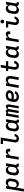

<svg xmlns="http://www.w3.org/2000/svg" viewBox="3396 -4190 1000 7849"><g transform="rotate(-90 3895.5 -265.0)"><path d="M-9 215 113 -520H221L207 -436Q219 -457 236.5 -475Q254 -493 275 -505.5Q296 -518 319.5 -523Q343 -528 366 -528Q395 -528 422.5 -520.5Q450 -513 470 -495.5Q490 -478 502 -453.5Q514 -429 519 -402Q524 -375 522.5 -346Q521 -317 516 -288L500 -188Q496 -164 489 -140Q482 -116 469.5 -93.5Q457 -71 440 -51Q423 -31 400.5 -17.5Q378 -4 353.5 2Q329 8 305 8Q277 8 250.5 1Q224 -6 203.5 -22.5Q183 -39 171 -62.5Q159 -86 153 -113L99 215ZM261 -84Q284 -84 308 -91.5Q332 -99 351 -116Q370 -133 380.5 -156.5Q391 -180 394 -203L411 -303Q414 -319 414.5 -335.5Q415 -352 411.5 -367.5Q408 -383 400.5 -396.5Q393 -410 381 -419Q369 -428 353.5 -432Q338 -436 321 -436Q299 -436 276 -430Q253 -424 234 -409.5Q215 -395 204 -373.5Q193 -352 189 -329L173 -229Q170 -212 169 -195Q168 -178 171 -161.5Q174 -145 180.5 -130Q187 -115 198.5 -104.5Q210 -94 226.5 -89Q243 -84 261 -84Z M807 8Q778 8 751 0.5Q724 -7 704 -24.5Q684 -42 672 -66.5Q660 -91 655 -118Q650 -145 651 -174Q652 -203 657 -232L674 -332Q678 -356 685 -380Q692 -404 704 -426.5Q716 -449 733.5 -469Q751 -489 773 -502.5Q795 -516 819.5 -522Q844 -528 868 -528Q896 -528 923 -521Q950 -514 970 -497.5Q990 -481 1002.5 -457.5Q1015 -434 1020 -407L1039 -520H1147L1079 -113Q1078 -107 1079 -101.5Q1080 -96 1083.5 -92Q1087 -88 1092.5 -86Q1098 -84 1104 -84H1127L1126 8H1088Q1065 8 1043.5 3.5Q1022 -1 1004.5 -13.5Q987 -26 977.5 -45.5Q968 -65 968 -88Q957 -66 939 -47Q921 -28 899.5 -15.5Q878 -3 854 2.5Q830 8 807 8ZM853 -84Q875 -84 898 -90Q921 -96 939.5 -110.5Q958 -125 969.5 -146.5Q981 -168 984 -191L1001 -291Q1004 -308 1004.5 -325Q1005 -342 1002.5 -358.5Q1000 -375 993.5 -390Q987 -405 975 -415.5Q963 -426 947 -431Q931 -436 913 -436Q890 -436 865.5 -428.5Q841 -421 822.5 -404Q804 -387 793.5 -363.5Q783 -340 779 -317L763 -217Q760 -201 759.5 -184.5Q759 -168 762 -152.5Q765 -137 773 -123.5Q781 -110 793 -101Q805 -92 820.5 -88Q836 -84 853 -84Z M1295 0 1381 -520H1489L1472 -420Q1484 -443 1501 -463.5Q1518 -484 1539 -499Q1560 -514 1584.5 -521Q1609 -528 1634 -528Q1655 -528 1674.5 -522Q1694 -516 1708 -502.5Q1722 -489 1729 -470Q1736 -451 1738.5 -431Q1741 -411 1739.5 -389.5Q1738 -368 1734 -347H1626Q1628 -357 1629 -367Q1630 -377 1629 -386.5Q1628 -396 1626 -405Q1624 -414 1618.5 -421.5Q1613 -429 1604.5 -432.5Q1596 -436 1586 -436Q1569 -436 1551.5 -431.5Q1534 -427 1519 -417Q1504 -407 1492 -393Q1480 -379 1472 -363.5Q1464 -348 1459.5 -331Q1455 -314 1452 -298L1403 0Z M2154 8Q2129 8 2104.5 3.5Q2080 -1 2059.5 -13.5Q2039 -26 2024.5 -44.5Q2010 -63 2003 -86Q1996 -109 1996 -134.5Q1996 -160 2001 -186L2076 -643H1934V-735H2199L2106 -171Q2103 -154 2104 -138Q2105 -122 2113.5 -109.5Q2122 -97 2136.5 -90.5Q2151 -84 2167 -84Q2183 -84 2199 -91.5Q2215 -99 2226.5 -112.5Q2238 -126 2245 -141.5Q2252 -157 2254 -173L2349 -163Q2344 -140 2335.5 -118.5Q2327 -97 2313.5 -77Q2300 -57 2282.5 -40Q2265 -23 2243.5 -12Q2222 -1 2199 3.5Q2176 8 2154 8Z M2607 8Q2578 8 2551 0.5Q2524 -7 2504 -24.5Q2484 -42 2472 -66.5Q2460 -91 2455 -118Q2450 -145 2451 -174Q2452 -203 2457 -232L2474 -332Q2478 -356 2485 -380Q2492 -404 2504 -426.5Q2516 -449 2533.5 -469Q2551 -489 2573 -502.5Q2595 -516 2619.5 -522Q2644 -528 2668 -528Q2696 -528 2723 -521Q2750 -514 2770 -497.5Q2790 -481 2802.5 -457.5Q2815 -434 2820 -407L2839 -520H2947L2879 -113Q2878 -107 2879 -101.5Q2880 -96 2883.5 -92Q2887 -88 2892.5 -86Q2898 -84 2904 -84H2927L2926 8H2888Q2865 8 2843.5 3.5Q2822 -1 2804.5 -13.5Q2787 -26 2777.5 -45.5Q2768 -65 2768 -88Q2757 -66 2739 -47Q2721 -28 2699.5 -15.5Q2678 -3 2654 2.5Q2630 8 2607 8ZM2653 -84Q2675 -84 2698 -90Q2721 -96 2739.5 -110.5Q2758 -125 2769.5 -146.5Q2781 -168 2784 -191L2801 -291Q2804 -308 2804.5 -325Q2805 -342 2802.5 -358.5Q2800 -375 2793.5 -390Q2787 -405 2775 -415.5Q2763 -426 2747 -431Q2731 -436 2713 -436Q2690 -436 2665.5 -428.5Q2641 -421 2622.5 -404Q2604 -387 2593.5 -363.5Q2583 -340 2579 -317L2563 -217Q2560 -201 2559.5 -184.5Q2559 -168 2562 -152.5Q2565 -137 2573 -123.5Q2581 -110 2593 -101Q2605 -92 2620.5 -88Q2636 -84 2653 -84Z M3002 0 3088 -520H3186L3176 -462Q3184 -476 3194.5 -488.5Q3205 -501 3218 -510Q3231 -519 3245.5 -523.5Q3260 -528 3275 -528Q3293 -528 3309.5 -521.5Q3326 -515 3336.5 -502Q3347 -489 3351.5 -473Q3356 -457 3358 -439Q3365 -457 3375.5 -473Q3386 -489 3400.5 -502Q3415 -515 3433 -521.5Q3451 -528 3468 -528Q3486 -528 3502 -522Q3518 -516 3528.5 -503.5Q3539 -491 3544 -475Q3549 -459 3550.5 -442Q3552 -425 3551 -407.5Q3550 -390 3547 -372L3486 0H3388L3452 -388Q3454 -399 3453.5 -409Q3453 -419 3448 -427.5Q3443 -436 3434 -440.5Q3425 -445 3415 -445Q3405 -445 3396 -440.5Q3387 -436 3380 -428.5Q3373 -421 3368.5 -412Q3364 -403 3360.5 -393.5Q3357 -384 3355 -375Q3353 -366 3352 -356L3293 0H3195L3259 -388Q3261 -399 3260.5 -409Q3260 -419 3255 -427.5Q3250 -436 3241 -440.5Q3232 -445 3222 -445Q3212 -445 3203 -440.5Q3194 -436 3187 -428.5Q3180 -421 3175.5 -412Q3171 -403 3167.5 -393.5Q3164 -384 3162 -375Q3160 -366 3159 -356L3100 0Z M3864 8Q3831 8 3799.5 2.5Q3768 -3 3741 -17Q3714 -31 3693.5 -54Q3673 -77 3663 -106Q3653 -135 3652.5 -167Q3652 -199 3657 -232L3674 -332Q3678 -359 3688 -386Q3698 -413 3715.5 -437Q3733 -461 3757 -479.5Q3781 -498 3808 -509Q3835 -520 3863 -524Q3891 -528 3918 -528Q3946 -528 3973 -525Q4000 -522 4025 -514Q4050 -506 4072.5 -491.5Q4095 -477 4109.5 -456Q4124 -435 4128 -408Q4132 -381 4127 -354Q4123 -328 4110.5 -303Q4098 -278 4076.5 -259.5Q4055 -241 4029.5 -229Q4004 -217 3977.5 -210.5Q3951 -204 3925 -201.5Q3899 -199 3873 -199Q3844 -199 3815.5 -201Q3787 -203 3760 -207Q3756 -182 3761.5 -157.5Q3767 -133 3782.5 -115.5Q3798 -98 3822 -90.5Q3846 -83 3871 -83Q3891 -83 3912 -87.5Q3933 -92 3952 -103.5Q3971 -115 3985 -132Q3999 -149 4009 -168L4100 -133Q4084 -100 4058.5 -72Q4033 -44 4001 -25.5Q3969 -7 3933.5 0.5Q3898 8 3864 8ZM3873 -290Q3888 -290 3902.5 -291Q3917 -292 3932 -295Q3947 -298 3961.5 -303.5Q3976 -309 3989.5 -317.5Q4003 -326 4011.5 -339.5Q4020 -353 4022 -367Q4025 -380 4022 -392Q4019 -404 4010 -412Q4001 -420 3990.5 -424.5Q3980 -429 3968 -432Q3956 -435 3943.5 -436Q3931 -437 3918 -437Q3902 -437 3885.5 -434Q3869 -431 3853.5 -424Q3838 -417 3824.5 -405.5Q3811 -394 3801 -379.5Q3791 -365 3786 -349Q3781 -333 3778 -317L3775 -298Q3798 -294 3823 -292Q3848 -290 3873 -290Z M4227 0 4313 -520H4421L4407 -437Q4419 -457 4435.5 -475Q4452 -493 4473 -505.5Q4494 -518 4517 -523Q4540 -528 4562 -528Q4591 -528 4617.5 -520Q4644 -512 4664 -494.5Q4684 -477 4695.5 -452.5Q4707 -428 4711.5 -401Q4716 -374 4714.5 -345.5Q4713 -317 4708 -288L4661 0H4553L4603 -303Q4606 -319 4606.5 -335Q4607 -351 4604 -366.5Q4601 -382 4594 -395.5Q4587 -409 4575.5 -418.5Q4564 -428 4549 -432Q4534 -436 4517 -436Q4496 -436 4473.5 -429.5Q4451 -423 4432.5 -408.5Q4414 -394 4403.5 -372.5Q4393 -351 4389 -329L4335 0Z M5135 8Q5106 8 5079 1Q5052 -6 5030.5 -22Q5009 -38 4995.5 -62Q4982 -86 4976.5 -113.5Q4971 -141 4972 -169.5Q4973 -198 4978 -227L5012 -428H4916V-520H5027L5062 -735H5169L5134 -520H5318V-428H5119L5083 -212Q5080 -198 5079.5 -184Q5079 -170 5080 -156Q5081 -142 5085 -129Q5089 -116 5096.5 -105.5Q5104 -95 5117 -89.5Q5130 -84 5144 -84Q5156 -84 5168.5 -89Q5181 -94 5191 -103Q5201 -112 5209 -123.5Q5217 -135 5223 -147Q5229 -159 5233.5 -171Q5238 -183 5241 -196L5337 -167Q5332 -145 5321.5 -123Q5311 -101 5297.5 -81Q5284 -61 5266 -43.5Q5248 -26 5226.5 -14Q5205 -2 5181.5 3Q5158 8 5135 8Z M5607 8Q5578 8 5551 0.5Q5524 -7 5504 -24.5Q5484 -42 5472 -66.5Q5460 -91 5455 -118Q5450 -145 5451 -174Q5452 -203 5457 -232L5474 -332Q5478 -356 5485 -380Q5492 -404 5504 -426.5Q5516 -449 5533.5 -469Q5551 -489 5573 -502.5Q5595 -516 5619.5 -522Q5644 -528 5668 -528Q5696 -528 5723 -521Q5750 -514 5770 -497.5Q5790 -481 5802.5 -457.5Q5815 -434 5820 -407L5839 -520H5947L5879 -113Q5878 -107 5879 -101.5Q5880 -96 5883.5 -92Q5887 -88 5892.5 -86Q5898 -84 5904 -84H5927L5926 8H5888Q5865 8 5843.5 3.5Q5822 -1 5804.5 -13.5Q5787 -26 5777.5 -45.5Q5768 -65 5768 -88Q5757 -66 5739 -47Q5721 -28 5699.5 -15.5Q5678 -3 5654 2.5Q5630 8 5607 8ZM5653 -84Q5675 -84 5698 -90Q5721 -96 5739.5 -110.5Q5758 -125 5769.5 -146.5Q5781 -168 5784 -191L5801 -291Q5804 -308 5804.5 -325Q5805 -342 5802.5 -358.5Q5800 -375 5793.5 -390Q5787 -405 5775 -415.5Q5763 -426 5747 -431Q5731 -436 5713 -436Q5690 -436 5665.5 -428.5Q5641 -421 5622.5 -404Q5604 -387 5593.5 -363.5Q5583 -340 5579 -317L5563 -217Q5560 -201 5559.5 -184.5Q5559 -168 5562 -152.5Q5565 -137 5573 -123.5Q5581 -110 5593 -101Q5605 -92 5620.5 -88Q5636 -84 5653 -84Z M6095 0 6181 -520H6289L6272 -420Q6284 -443 6301 -463.5Q6318 -484 6339 -499Q6360 -514 6384.5 -521Q6409 -528 6434 -528Q6455 -528 6474.5 -522Q6494 -516 6508 -502.5Q6522 -489 6529 -470Q6536 -451 6538.5 -431Q6541 -411 6539.5 -389.5Q6538 -368 6534 -347H6426Q6428 -357 6429 -367Q6430 -377 6429 -386.5Q6428 -396 6426 -405Q6424 -414 6418.5 -421.5Q6413 -429 6404.5 -432.5Q6396 -436 6386 -436Q6369 -436 6351.5 -431.5Q6334 -427 6319 -417Q6304 -407 6292 -393Q6280 -379 6272 -363.5Q6264 -348 6259.5 -331Q6255 -314 6252 -298L6203 0Z M6954 8Q6929 8 6904.5 3.5Q6880 -1 6859.5 -13.5Q6839 -26 6824.5 -44.5Q6810 -63 6803 -86Q6796 -109 6796 -134.5Q6796 -160 6801 -186L6841 -428H6699V-520H6964L6906 -171Q6903 -154 6904 -138Q6905 -122 6913.5 -109.5Q6922 -97 6936.5 -90.5Q6951 -84 6967 -84Q6983 -84 6999 -91.5Q7015 -99 7026.5 -112.5Q7038 -126 7045 -141.5Q7052 -157 7054 -173L7149 -163Q7144 -140 7135.5 -118.5Q7127 -97 7113.5 -77Q7100 -57 7082.5 -40Q7065 -23 7043.5 -12Q7022 -1 6999 3.5Q6976 8 6954 8ZM6939 -595Q6922 -595 6905 -601.5Q6888 -608 6878.5 -621.5Q6869 -635 6866 -652.5Q6863 -670 6866 -688Q6868 -701 6874.5 -712.5Q6881 -724 6891.5 -731.5Q6902 -739 6914.5 -742Q6927 -745 6940 -745Q6957 -745 6974 -738.5Q6991 -732 7000.5 -718.5Q7010 -705 7013.5 -687.5Q7017 -670 7014 -652Q7011 -639 7005 -627.5Q6999 -616 6988 -608.5Q6977 -601 6964.5 -598Q6952 -595 6939 -595Z M7407 8Q7378 8 7351 0.5Q7324 -7 7304 -24.5Q7284 -42 7272 -66.5Q7260 -91 7255 -118Q7250 -145 7251 -174Q7252 -203 7257 -232L7274 -332Q7278 -356 7285 -380Q7292 -404 7304 -426.5Q7316 -449 7333.5 -469Q7351 -489 7373 -502.5Q7395 -516 7419.5 -522Q7444 -528 7468 -528Q7496 -528 7523 -521Q7550 -514 7570 -497.5Q7590 -481 7602.5 -457.5Q7615 -434 7620 -407L7639 -520H7747L7679 -113Q7678 -107 7679 -101.5Q7680 -96 7683.5 -92Q7687 -88 7692.5 -86Q7698 -84 7704 -84H7727L7726 8H7688Q7665 8 7643.5 3.5Q7622 -1 7604.5 -13.5Q7587 -26 7577.5 -45.5Q7568 -65 7568 -88Q7557 -66 7539 -47Q7521 -28 7499.5 -15.5Q7478 -3 7454 2.5Q7430 8 7407 8ZM7453 -84Q7475 -84 7498 -90Q7521 -96 7539.5 -110.5Q7558 -125 7569.5 -146.5Q7581 -168 7584 -191L7601 -291Q7604 -308 7604.5 -325Q7605 -342 7602.5 -358.5Q7600 -375 7593.5 -390Q7587 -405 7575 -415.5Q7563 -426 7547 -431Q7531 -436 7513 -436Q7490 -436 7465.5 -428.5Q7441 -421 7422.5 -404Q7404 -387 7393.5 -363.5Q7383 -340 7379 -317L7363 -217Q7360 -201 7359.5 -184.5Q7359 -168 7362 -152.5Q7365 -137 7373 -123.5Q7381 -110 7393 -101Q7405 -92 7420.5 -88Q7436 -84 7453 -84Z"/></g></svg>

Font: Iosevka Semibold Extended
Style: Italic
Weight: 600
Width: 7
Italic angle: -9°
Monospace: yes
Designer: Belleve Invis
Foundry: Belleve Invis
Version: Version 32.5.0; ttfautohint (v1.8.4)